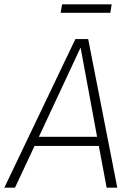

<svg xmlns="http://www.w3.org/2000/svg" viewBox="-37 -864 617 884"><path d="M454 0 418 -192H122L32 0H-17L310 -684H369L503 0ZM142 -234H410L334 -645ZM471 -805H242L249 -844H477Z"/></svg>

Font: Fira Sans ExtraLight
Style: Italic
Weight: 275
Italic angle: -8°
Designer: Carrois Corporate & Edenspiekermann AG
Foundry: Carrois Corporate GbR & Edenspiekermann AG
Version: Version 4.203